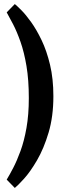

<svg xmlns="http://www.w3.org/2000/svg" viewBox="-20 -727 312 946"><path d="M243 -253Q243 -153 219.5 -74Q196 5 162.5 62.5Q129 120 98 154Q67 188 53 199L13 158Q27 135 45 100.5Q63 66 81 17Q99 -32 110.5 -97Q122 -162 122 -244Q122 -333 110.5 -401.5Q99 -470 81 -521Q63 -572 44.5 -607.5Q26 -643 13 -666L53 -707Q63 -699 85 -677Q107 -655 133.5 -618Q160 -581 185 -529Q210 -477 226.5 -408Q243 -339 243 -253Z"/></svg>

Font: Rasa
Style: Bold
Weight: 700
Designer: Anna Giedrys (Yrsa+Rasa design), David Brezina (Yrsa art-direction, Rasa art-direction, design)
Foundry: Rosetta Type Foundry
Version: Version 2.004